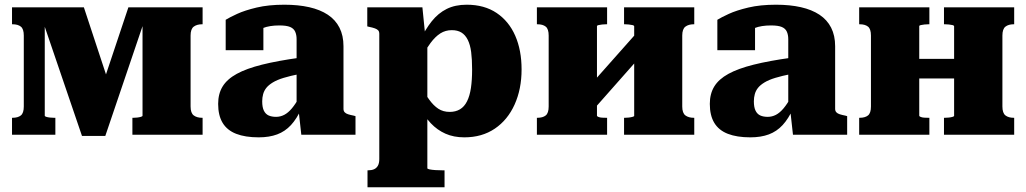

<svg xmlns="http://www.w3.org/2000/svg" viewBox="-20 -572 4356 815"><path d="M336 -541 460 -165 374 -89 525 -541H840V-469H838Q816 -469 802.5 -459Q789 -449 789 -421V-120Q789 -92 802.5 -82Q816 -72 838 -72H840V0H542V-72H546Q554 -72 562.5 -73Q571 -74 578 -76Q585 -78 585 -81V-518L604 -517L427 5H328L150 -517L170 -518V-81Q170 -78 176.5 -76Q183 -74 192 -73Q201 -72 209 -72H215V0H31V-72H33Q56 -72 68.5 -82Q81 -92 81 -120V-421Q81 -449 68.5 -459Q56 -469 33 -469H31V-541Z M1252 -327V-258Q1212 -250 1184 -241.5Q1156 -233 1138 -222Q1120 -211 1110.5 -199Q1101 -187 1097 -172.5Q1093 -158 1093 -142Q1093 -117 1100 -102.5Q1107 -88 1120 -82Q1133 -76 1152 -76Q1170 -76 1186.5 -84.5Q1203 -93 1219 -112Q1235 -131 1252 -162L1260 -112Q1240 -68 1215 -41Q1190 -14 1156.5 -1.5Q1123 11 1078 11Q1021 11 982.5 -4Q944 -19 925 -50.5Q906 -82 906 -131Q906 -174 925 -205Q944 -236 985 -258.5Q1026 -281 1092 -297.5Q1158 -314 1252 -327ZM1259 0 1247 -108 1239 -105V-406Q1239 -424 1233 -437.5Q1227 -451 1211.5 -457.5Q1196 -464 1166 -464Q1124 -464 1096.5 -453Q1069 -442 1059 -428Q1049 -433 1047.5 -441Q1046 -449 1051 -457Q1056 -465 1068 -470.5Q1080 -476 1098 -476V-359H938V-488Q954 -498 986.5 -513Q1019 -528 1069.5 -540Q1120 -552 1187 -552Q1246 -552 1292.5 -541.5Q1339 -531 1371.5 -509.5Q1404 -488 1421 -454.5Q1438 -421 1438 -376V-110Q1438 -101 1443 -95.5Q1448 -90 1457.5 -87Q1467 -84 1482 -81L1489 -79V0Z M1867 223H1540V151H1542Q1557 151 1567.5 146.5Q1578 142 1584 131.5Q1590 121 1590 103V-428Q1590 -438 1585.5 -443Q1581 -448 1571.5 -451.5Q1562 -455 1547 -458L1539 -460V-541H1773L1788 -392L1794 -391V142Q1794 145 1803.5 147Q1813 149 1828 150Q1843 151 1859 151H1867ZM1951 11Q1906 11 1871 -4.5Q1836 -20 1808.5 -49Q1781 -78 1762 -120V-208Q1784 -174 1802 -149Q1820 -124 1840.5 -110.5Q1861 -97 1889 -97Q1914 -97 1932.5 -108Q1951 -119 1962.5 -142Q1974 -165 1979 -198.5Q1984 -232 1984 -277Q1984 -320 1980 -351Q1976 -382 1965.5 -403Q1955 -424 1938.5 -434Q1922 -444 1898 -444Q1871 -444 1849.5 -430.5Q1828 -417 1807.5 -389.5Q1787 -362 1762 -319V-398Q1785 -447 1812.5 -481.5Q1840 -516 1876 -534Q1912 -552 1961 -552Q2036 -552 2088 -517Q2140 -482 2167 -420.5Q2194 -359 2194 -277Q2194 -194 2164.5 -128.5Q2135 -63 2080.5 -26Q2026 11 1951 11Z M2309 -120V-421Q2309 -449 2296.5 -459Q2284 -469 2261 -469H2259V-541H2557V-469H2553Q2545 -469 2536 -468Q2527 -467 2520.5 -465.5Q2514 -464 2514 -461V-81Q2514 -78 2520.5 -75.5Q2527 -73 2536 -72.5Q2545 -72 2553 -72H2557V0H2259V-72H2261Q2284 -72 2296.5 -82Q2309 -92 2309 -120ZM2672 -80V-460Q2672 -464 2665 -465.5Q2658 -467 2649 -468Q2640 -469 2633 -469H2629V-541H2927V-469H2925Q2903 -469 2889.5 -459Q2876 -449 2876 -421V-120Q2876 -92 2889.5 -82Q2903 -72 2925 -72H2927V0H2629V-72H2633Q2640 -72 2649 -73Q2658 -74 2665 -76Q2672 -78 2672 -80ZM2501 -109 2447 -167 2683 -433 2737 -376Z M3339 -327V-258Q3299 -250 3271 -241.5Q3243 -233 3225 -222Q3207 -211 3197.5 -199Q3188 -187 3184 -172.5Q3180 -158 3180 -142Q3180 -117 3187 -102.5Q3194 -88 3207 -82Q3220 -76 3239 -76Q3257 -76 3273.5 -84.5Q3290 -93 3306 -112Q3322 -131 3339 -162L3347 -112Q3327 -68 3302 -41Q3277 -14 3243.5 -1.5Q3210 11 3165 11Q3108 11 3069.5 -4Q3031 -19 3012 -50.5Q2993 -82 2993 -131Q2993 -174 3012 -205Q3031 -236 3072 -258.5Q3113 -281 3179 -297.5Q3245 -314 3339 -327ZM3346 0 3334 -108 3326 -105V-406Q3326 -424 3320 -437.5Q3314 -451 3298.5 -457.5Q3283 -464 3253 -464Q3211 -464 3183.5 -453Q3156 -442 3146 -428Q3136 -433 3134.5 -441Q3133 -449 3138 -457Q3143 -465 3155 -470.5Q3167 -476 3185 -476V-359H3025V-488Q3041 -498 3073.5 -513Q3106 -528 3156.5 -540Q3207 -552 3274 -552Q3333 -552 3379.5 -541.5Q3426 -531 3458.5 -509.5Q3491 -488 3508 -454.5Q3525 -421 3525 -376V-110Q3525 -101 3530 -95.5Q3535 -90 3544.5 -87Q3554 -84 3569 -81L3576 -79V0Z M3677 -120V-421Q3677 -449 3664.5 -459Q3652 -469 3629 -469H3627V-541H3925V-469H3921Q3913 -469 3904 -468Q3895 -467 3888.5 -465.5Q3882 -464 3882 -461V-81Q3882 -78 3888.5 -75.5Q3895 -73 3904 -72.5Q3913 -72 3921 -72H3925V0H3627V-72H3629Q3652 -72 3664.5 -82Q3677 -92 3677 -120ZM4030 -80V-460Q4030 -464 4023.5 -465.5Q4017 -467 4008 -468Q3999 -469 3991 -469H3987V-541H4285V-469H4283Q4261 -469 4248 -459Q4235 -449 4235 -421V-120Q4235 -92 4248 -82Q4261 -72 4283 -72H4285V0H3987V-72H3991Q3999 -72 4008 -73Q4017 -74 4023.5 -76Q4030 -78 4030 -80ZM3806 -239V-322H4107V-239Z"/></svg>

Font: Roboto Serif ExtraBold
Style: Regular
Weight: 800
Designer: Greg Gazdowicz
Foundry: Commercial Type
Version: Version 1.008